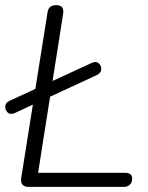

<svg xmlns="http://www.w3.org/2000/svg" viewBox="-24 -731 579 751"><path d="M88 0Q54 0 59 -35L162 -683Q166 -711 196 -711Q228 -711 223 -677L125 -55H464Q493 -55 493 -33Q493 -16 483.5 -8Q474 0 461 0ZM34 -289Q17 -281 6.5 -290.5Q-4 -300 -3.5 -314.5Q-3 -329 14 -337L335 -485Q351 -493 362 -483.5Q373 -474 372 -459.5Q371 -445 354 -437Z"/></svg>

Font: Nunito Light
Style: Italic
Weight: 300
Italic angle: -9°
Designer: Vernon Adams
Foundry: Vernon Adams
Version: Version 3.601; ttfautohint (v1.8.2.53-6de2)